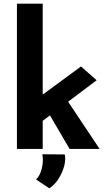

<svg xmlns="http://www.w3.org/2000/svg" viewBox="-20 -809 586 1043"><path d="M72 0V-789H212V0ZM323 -297 521 0H358L231 -217ZM170 -121 156 -254 420 -448 505 -373ZM248 214 176 166Q198 145 207.5 104.5Q217 64 210 29L332 30Q338 58 328.5 93.5Q319 129 298.5 161.5Q278 194 248 214Z"/></svg>

Font: Reem Kufi
Style: Regular
Weight: 400
Designer: Khaled Hosny
Version: Version 1.6